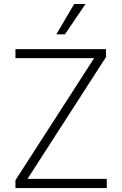

<svg xmlns="http://www.w3.org/2000/svg" viewBox="-20 -957 619 977"><path d="M58.6 -40 459 -661.1H58.6V-707H519.5V-667L120.1 -46.9H523.4V0H58.6ZM357.4 -936.5H415L310.5 -782.2H266.6Z"/></svg>

Font: Pretendard ExtraLight
Style: Regular
Weight: 200
Designer: Base glyphs from Inter by Rasmus Andersson; Hangeul glyphs from Noto Sans CJK(Source Han Sans) by Jang Soo-young and Kan
Foundry: Kil Hyung-jin
Version: Version 1.309